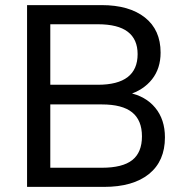

<svg xmlns="http://www.w3.org/2000/svg" viewBox="-20 -732 723 752"><path d="M86 0V-712H378Q486 -712 547.5 -663.5Q609 -615 609 -526Q609 -464 575.5 -421.5Q542 -379 483 -361V-369Q550 -356 588 -310Q626 -264 626 -194Q626 -101 563.5 -50.5Q501 0 387 0ZM177 -75H379Q460 -75 498 -105Q536 -135 536 -198Q536 -261 497.5 -292Q459 -323 379 -323H177ZM177 -400H363Q441 -400 480 -430Q519 -460 519 -520Q519 -578 480.5 -607.5Q442 -637 363 -637H177Z"/></svg>

Font: Muli Medium
Style: Regular
Weight: 500
Designer: Vernon Adams
Foundry: Vernon Adams
Version: Version 2.100; ttfautohint (v1.8.1.43-b0c9)